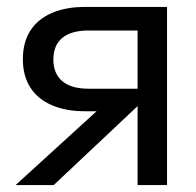

<svg xmlns="http://www.w3.org/2000/svg" viewBox="-20 -534 565 554"><path d="M377 0V-230H326L321 -213H225Q170 -213 129.5 -230.5Q89 -248 67.5 -281.5Q46 -315 46 -363Q46 -412 67.5 -445.5Q89 -479 129.5 -496.5Q170 -514 225 -514H462V0ZM25 0 308 -258 408 -257 135 0ZM236 -278H377V-446H236Q185 -446 159.5 -424.5Q134 -403 134 -362Q134 -322 159.5 -300Q185 -278 236 -278Z"/></svg>

Font: TikTok Sans 24pt
Style: Regular
Weight: 400
Version: Version 4.000